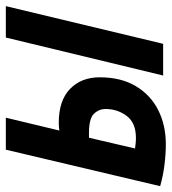

<svg xmlns="http://www.w3.org/2000/svg" viewBox="-6 -580 575 642"><g transform="rotate(-90 281.0 -258.5)"><path d="M120 9Q88 9 51.5 4.5Q15 0 -20 -10L102 -526H209L166 -347Q171 -348 179 -348.5Q187 -349 192 -349Q266 -349 305 -311.5Q344 -274 344 -212Q344 -141 314.5 -91.5Q285 -42 234.5 -16.5Q184 9 120 9ZM141 -91Q192 -91 215 -122Q238 -153 238 -192Q238 -215 222 -231.5Q206 -248 158 -248Q156 -248 152 -248Q148 -248 142 -248L106 -94Q114 -93 122.5 -92Q131 -91 141 -91ZM350 0 477 -526H582L456 0Z"/></g></svg>

Font: Ubuntu Sans Mono
Style: Italic
Weight: 400
Italic angle: -13.5°
Monospace: yes
Designer: Dalton Maag Ltd
Foundry: Dalton Maag Ltd
Version: Version 1.006